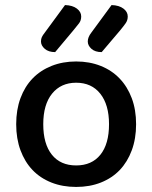

<svg xmlns="http://www.w3.org/2000/svg" viewBox="-20 -725 602 759"><path d="M518 -234Q518 -177 501 -131Q484 -85 453.5 -53Q423 -21 379 -3.5Q335 14 281 14Q227 14 183 -3.5Q139 -21 108.5 -53Q78 -85 61 -131Q44 -177 44 -234Q44 -291 61 -337Q78 -383 109 -415Q140 -447 184 -464.5Q228 -482 281 -482Q334 -482 378 -464.5Q422 -447 453 -414.5Q484 -382 501 -336.5Q518 -291 518 -234ZM281 -398Q221 -398 186 -355Q151 -312 151 -234Q151 -156 185 -113.5Q219 -71 281 -71Q343 -71 377 -113.5Q411 -156 411 -234Q411 -311 376.5 -354.5Q342 -398 281 -398ZM237 -705Q267 -704 284 -691Q301 -678 301 -660Q301 -644 292.5 -633Q284 -622 270 -605L198 -519Q172 -519 157 -532Q142 -545 142 -561Q142 -571 145.5 -578.5Q149 -586 157 -596ZM421 -705Q451 -704 468 -691Q485 -678 485 -660Q485 -645 477 -633.5Q469 -622 455 -605L382 -519Q356 -519 341.5 -532Q327 -545 327 -561Q327 -578 341 -596Z"/></svg>

Font: Baloo Chettan 2 Medium
Style: Regular
Weight: 500
Designer: Maithili Shingre, Unnati Kotecha and Ek Type
Foundry: Ek Type
Version: Version 1.640;hotconv 1.0.111;makeotfexe 2.5.65597; ttfautoh